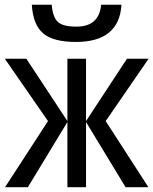

<svg xmlns="http://www.w3.org/2000/svg" viewBox="-20 -781 640 801"><path d="M261.2 -275.9V-536.1H338.9V-275.9L509.8 -536.1H600.1L420.9 -275.9L599.1 0H503.9L338.9 -272V0H261.2V-272L96.2 0H1L180.2 -275.9L0 -536.1H89.8ZM486.8 -761.2Q477.1 -606 296.9 -606Q201.7 -606 159.7 -642.1Q117.7 -678.2 112.8 -761.2H195.8Q199.7 -711.4 220.2 -690.7Q240.7 -669.9 298.8 -669.9Q393.6 -669.9 401.9 -761.2Z"/></svg>

Font: Noto Mono
Style: Regular
Weight: 400
Designer: Monotype Design Team
Foundry: Monotype Imaging Inc.
Version: Version 1.00